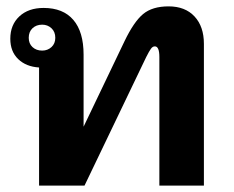

<svg xmlns="http://www.w3.org/2000/svg" viewBox="-20 -580 732 600"><path d="M241.2 -184.1 369.1 -451.2Q398.4 -512.2 427.2 -536.1Q456.1 -560.1 506.8 -560.1Q558.6 -560.1 587.9 -528.6Q617.2 -497.1 617.2 -442.9V0H478V-401.9Q478 -435.1 463.9 -435.1Q457 -435.1 451.7 -427.7Q446.3 -420.4 437 -401.9L244.1 0H102.1V-369.1Q61.5 -371.6 36.9 -395.3Q12.2 -418.9 12.2 -459Q12.2 -502.4 40.5 -528.8Q68.8 -555.2 116.2 -555.2Q177.2 -555.2 209.2 -517.8Q241.2 -480.5 241.2 -409.2ZM69.8 -461.9Q69.8 -443.8 81.5 -432.9Q93.3 -421.9 111.8 -421.9Q128.9 -421.9 140.9 -432.9Q152.8 -443.8 152.8 -461.9Q152.8 -480.5 140.9 -491.7Q128.9 -502.9 111.8 -502.9Q93.3 -502.9 81.5 -491.7Q69.8 -480.5 69.8 -461.9Z"/></svg>

Font: Droid Sans Thai
Style: Bold
Weight: 700
Designer: Steve Matteson
Foundry: Ascender Corporation
Version: Version 1.00